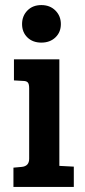

<svg xmlns="http://www.w3.org/2000/svg" viewBox="-20 -737 336 757"><path d="M214 -503V-83L271 -80V0H33V-76L66 -79Q95 -82 95 -111V-389Q95 -406 89.5 -412Q84 -418 70 -418L35 -420V-503ZM88 -589.5Q67 -610 67 -642Q67 -674 88 -695.5Q109 -717 143 -717Q177 -717 198.5 -695.5Q220 -674 220 -642Q220 -610 198.5 -589.5Q177 -569 143 -569Q109 -569 88 -589.5Z"/></svg>

Font: Bree Serif
Style: Regular
Weight: 400
Designer: Veronika Burian, Jos Scaglione
Foundry: TypeTogether
Version: Version 1.002